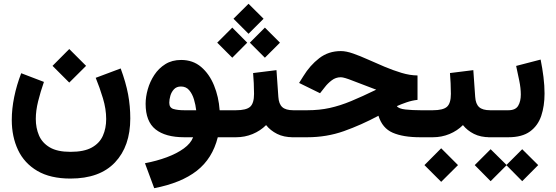

<svg xmlns="http://www.w3.org/2000/svg" viewBox="-20 -717 2905 1003"><path d="M341.8 -460.9 429.7 -373 341.8 -285.6 254.4 -373ZM348.1 76.2Q418.9 76.2 459.5 53.7Q500 31.2 517.3 -7.6Q534.7 -46.4 534.7 -95.2Q534.7 -147.5 517.8 -203.4Q501 -259.3 480 -310.5L610.4 -359.4Q637.7 -285.6 649.2 -224.1Q660.6 -162.6 660.6 -98.6Q660.6 46.9 580.8 131.3Q501 215.8 348.1 215.8Q243.2 215.8 175 175.8Q106.9 135.7 74.2 66.4Q41.5 -2.9 41.5 -90.3Q41.5 -148.4 54.2 -210.4Q66.9 -272.5 90.8 -334.5L209.5 -289.1Q191.4 -237.3 179.2 -188Q167 -138.7 167 -95.7Q167 -48.8 183.6 -9.8Q200.2 29.3 239.7 52.7Q279.3 76.2 348.1 76.2Z M926.3 -403.8Q987.8 -403.8 1030.8 -367.2Q1073.7 -330.6 1098.1 -270.8Q1122.6 -210.9 1127.4 -141.1H1164.1V0H1117.7Q1089.8 111.3 1008.3 175Q926.8 238.8 785.6 266.1L737.3 135.7Q798.8 124 851.3 104.5Q903.8 85 940.2 58.6Q976.6 32.2 988.8 0H942.9Q844.2 0 792.5 -41.3Q740.7 -82.5 740.7 -174.8Q740.7 -210.9 752 -250.7Q763.2 -290.5 786.1 -325.4Q809.1 -360.4 844 -382.1Q878.9 -403.8 926.3 -403.8ZM942.4 -141.1H1004.9Q1002 -168.5 993.4 -197.3Q984.9 -226.1 968.5 -245.6Q952.1 -265.1 925.3 -265.1Q902.3 -265.1 888.9 -250.7Q875.5 -236.3 869.9 -216.6Q864.3 -196.8 864.3 -180.2Q864.3 -154.3 886 -147.7Q907.7 -141.1 942.4 -141.1Z M1278.3 -697.3 1356.9 -619.1 1278.3 -540.5 1199.7 -619.1ZM1363.8 -572.8 1442.4 -494.1 1363.8 -415.5 1285.2 -494.1ZM1193.4 -572.8 1271.5 -494.1 1193.4 -415.5 1114.7 -494.1ZM1143.6 -141.1H1212.9Q1266.6 -141.1 1286.9 -159.4Q1307.1 -177.7 1307.1 -226.6Q1307.1 -255.4 1305.7 -282.5Q1304.2 -309.6 1302.2 -335.4L1424.3 -350.6L1434.1 -210.9Q1436.5 -173.8 1454.6 -157.5Q1472.7 -141.1 1512.2 -141.1H1522.5V0H1511.2Q1462.4 0 1427.5 -17.6Q1392.6 -35.2 1370.1 -63.5Q1340.3 -33.7 1299.6 -16.8Q1258.8 0 1212.9 0H1143.6Z M2161.1 -322.8V-195.3Q2132.8 -192.4 2103.8 -182.4Q2074.7 -172.4 2053.2 -162.6Q2062.5 -148.9 2098.4 -145Q2134.3 -141.1 2177.2 -141.1H2204.1V0H2175.3Q2085.9 0 2031.5 -23.7Q1977.1 -47.4 1957 -112.3Q1866.7 -64 1776.6 -32Q1686.5 0 1584.5 0H1502.9V-141.1H1585.9Q1648.9 -141.1 1702.9 -153.1Q1756.8 -165 1814.5 -189Q1872.1 -212.9 1945.3 -248.5Q1870.1 -276.4 1823.7 -294.9Q1777.3 -313.5 1760.3 -313.5Q1733.9 -313.5 1712.6 -297.1Q1691.4 -280.8 1677.7 -262.7L1651.9 -230L1542.5 -283.7L1564.5 -318.8Q1599.1 -375.5 1647.5 -412.8Q1695.8 -450.2 1760.7 -450.2Q1788.1 -450.2 1824.5 -437.5Q1860.8 -424.8 1902.6 -406Q1944.3 -387.2 1989 -368.4Q2033.7 -349.6 2077.4 -336.4Q2121.1 -323.2 2161.1 -322.8Z M2184.1 -141.1H2241.2Q2294.9 -141.1 2315.2 -159.4Q2335.4 -177.7 2335.4 -226.6Q2335.4 -255.4 2334 -282.5Q2332.5 -309.6 2330.6 -335.4L2452.6 -350.6L2462.4 -210.9Q2464.8 -173.8 2482.9 -157.5Q2501 -141.1 2540.5 -141.1H2550.8V0H2539.6Q2490.7 0 2455.8 -17.6Q2420.9 -35.2 2398.4 -63.5Q2368.7 -33.7 2327.9 -16.8Q2287.1 0 2241.2 0H2184.1ZM2284.7 57.6 2372.6 145.5 2284.7 232.9 2197.3 145.5Z M2635.3 0H2530.3V-141.1H2635.7Q2672.9 -141.1 2686.8 -164.3Q2700.7 -187.5 2700.7 -223.1Q2700.7 -256.3 2692.6 -295.7Q2684.6 -335 2676.3 -372.6L2804.2 -405.8Q2813.5 -359.9 2819.1 -314.7Q2824.7 -269.5 2824.7 -228.5Q2824.7 -163.6 2807.4 -111.8Q2790 -60.1 2748.5 -30Q2707 0 2635.3 0ZM2543 62.5 2626 144.5 2708 62.5 2791.5 145.5 2708 229.5 2626 146.5 2543 229.5 2460 145.5Z"/></svg>

Font: Vazirmatn UI ExtraBold
Style: Regular
Weight: 800
Designer: Saber Rastikerdar
Foundry: Saber Rastikerdar
Version: Version 33.003